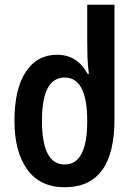

<svg xmlns="http://www.w3.org/2000/svg" viewBox="-20 -780 565 810"><path d="M253 10Q463 10 463 -277V-760H348V-601Q348 -570 349 -538Q350 -506 355 -468H350Q306 -549 221 -549Q136 -549 88.5 -476.5Q41 -404 41 -270Q41 -140 95 -65Q149 10 253 10ZM253 -86Q157 -86 157 -271Q157 -453 253 -453Q348 -453 348 -269Q348 -86 253 -86Z"/></svg>

Font: Noto Sans Georgian Condensed Semi
Style: Regular
Weight: 600
Width: 3
Designer: Monotype Design Team
Foundry: Monotype Imaging Inc.
Version: Version 1.901